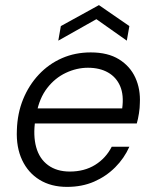

<svg xmlns="http://www.w3.org/2000/svg" viewBox="-20 -719 602 751"><path d="M242 12Q180 12 135 -15.5Q90 -43 66.5 -93Q43 -143 46 -210Q48 -276 70.5 -331Q93 -386 132 -427.5Q171 -469 222.5 -491.5Q274 -514 335 -514Q402 -514 445.5 -487Q489 -460 509.5 -415Q530 -370 527 -315Q527 -298 523.5 -275.5Q520 -253 515 -236H101L111 -295H458Q465 -347 450 -382Q435 -417 402.5 -435.5Q370 -454 324 -454Q280 -454 237.5 -434Q195 -414 164.5 -374.5Q134 -335 123 -276L118 -249Q109 -189 121.5 -143.5Q134 -98 168 -73Q202 -48 253 -48Q310 -48 352 -74Q394 -100 417 -145H486Q466 -100 430.5 -64.5Q395 -29 348 -8.5Q301 12 242 12ZM208 -560 218 -617 367 -699 486 -617 476 -560 357 -644Z"/></svg>

Font: DM Sans 16pt Light
Style: Italic
Weight: 300
Italic angle: -10°
Version: Version 4.004;gftools[0.9.30]